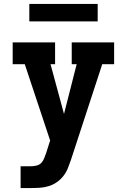

<svg xmlns="http://www.w3.org/2000/svg" viewBox="-20 -949 640 969"><path d="M137 0H84V-110H137Q151 -110 165 -113.5Q179 -117 188.5 -127Q198 -137 203 -150.5Q208 -164 213 -177L233 -240L105 -625H44V-735H258V-625H235L303 -374L367 -625H342V-735H556V-625H496L338 -142Q331 -121 322.5 -100Q314 -79 300 -61Q286 -43 267.5 -30Q249 -17 227 -10Q205 -3 182.5 -1.5Q160 0 137 0ZM128 -841V-929H473V-841Z"/></svg>

Font: Iosevka HT Extrabold Extended
Style: Regular
Weight: 800
Width: 7
Monospace: yes
Designer: Belleve Invis
Foundry: Belleve Invis
Version: Version 32.3.0; ttfautohint (v1.8.4)